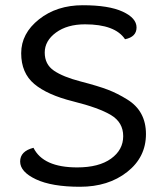

<svg xmlns="http://www.w3.org/2000/svg" viewBox="-20 -706 634 734"><path d="M458 -556Q420 -613 305 -613Q237 -613 194 -581.5Q151 -550 151 -505Q151 -460 186 -436Q221 -412 288.5 -394.5Q356 -377 392.5 -363Q429 -349 466 -326Q538 -282 538 -193.5Q538 -105 466 -48.5Q394 8 286 8Q178 8 117.5 -20.5Q57 -49 57 -88.5Q57 -128 108 -141Q145 -66 275 -66Q358 -66 404.5 -99.5Q451 -133 451 -185.5Q451 -238 404.5 -266Q358 -294 259.5 -318.5Q161 -343 111 -385Q61 -427 61 -502.5Q61 -578 129 -632Q197 -686 296.5 -686Q396 -686 449 -661.5Q502 -637 502 -601Q502 -565 458 -556Z"/></svg>

Font: Merge One
Style: Regular
Weight: 400
Designer: Kosal Sen
Foundry: Philatype
Version: Version 1.001